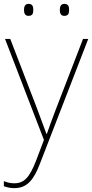

<svg xmlns="http://www.w3.org/2000/svg" viewBox="-26 -729 476 992"><path d="M98 -678C98 -661 103 -647 121 -647C143 -647 146 -661 146 -678C146 -694 143 -709 121 -709C103 -709 98 -694 98 -678ZM283 -678C283 -661 288 -647 306 -647C328 -647 331 -661 331 -678C331 -694 328 -709 306 -709C288 -709 283 -694 283 -678ZM0 -528 201 -6 160 102C127 187 99 218 48 218C27 218 13 214 -6 207V233C13 240 29 243 48 243C113 243 148 202 181 115L430 -528H403L264 -168C241 -108 226 -66 216 -37H214C204 -65 188 -108 164 -172L27 -528Z"/></svg>

Font: Noto Sans Gurmukhi UI Thin
Style: Regular
Weight: 100
Designer: Jelle Bosma - Monotype Design Team
Foundry: Monotype Imaging Inc.
Version: Version 2.004